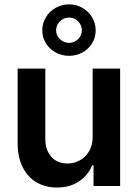

<svg xmlns="http://www.w3.org/2000/svg" viewBox="-20 -840 622 867"><path d="M398.4 -530.3H522.5V0H402.3V-93.8H396.5Q377.4 -47.9 336.2 -20.5Q294.9 6.8 237.3 6.8Q185.1 6.8 145 -16.6Q105 -40 82.5 -85Q60.1 -129.9 59.6 -192.4V-530.3H184.6V-211.9Q184.6 -178.7 197 -153.6Q209.5 -128.4 232.2 -115Q254.9 -101.6 285.2 -101.6Q313.5 -101.6 339.6 -115.5Q365.7 -129.4 382.1 -156.7Q398.4 -184.1 398.4 -222.7ZM170.9 -703.1Q170.9 -734.4 187 -761.5Q203.1 -788.6 231 -804.4Q258.8 -820.3 292 -820.3Q325.2 -820.3 352.5 -804.4Q379.9 -788.6 396 -761.5Q412.1 -734.4 412.1 -703.1Q412.1 -671.4 396.2 -645Q380.4 -618.7 352.8 -603.3Q325.2 -587.9 292 -587.9Q258.8 -587.9 231 -603.3Q203.1 -618.7 187 -645Q170.9 -671.4 170.9 -703.1ZM349.6 -703.1Q349.6 -718.3 342 -731.4Q334.5 -744.6 321.3 -752.7Q308.1 -760.7 292 -760.7Q275.9 -760.7 262.5 -752.7Q249 -744.6 241.2 -731.4Q233.4 -718.3 233.4 -703.1Q233.4 -688.5 241.2 -675.5Q249 -662.6 262.5 -654.5Q275.9 -646.5 292 -646.5Q308.1 -646.5 321.3 -654.5Q334.5 -662.6 342 -675.5Q349.6 -688.5 349.6 -703.1Z"/></svg>

Font: Pretendard Std SemiBold
Style: Regular
Weight: 600
Designer: Base glyphs from Inter by Rasmus Andersson; Hangeul glyphs from Noto Sans CJK(Source Han Sans) by Jang Soo-young and Kan
Foundry: Kil Hyung-jin
Version: Version 1.309